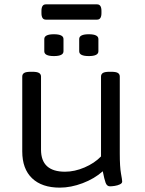

<svg xmlns="http://www.w3.org/2000/svg" viewBox="-20 -854 665 880"><path d="M254 6Q172 6 127 -37Q82 -80 82 -160V-503Q82 -514 90.5 -519.5Q99 -525 121 -525H129Q150 -525 159 -519.5Q168 -514 168 -503V-168Q168 -67 278 -67Q322 -67 367.5 -86.5Q413 -106 443 -137V-503Q443 -514 451.5 -519.5Q460 -525 482 -525H490Q512 -525 520.5 -519.5Q529 -514 529 -503V-151Q529 -89 534.5 -59Q540 -29 540 -22Q540 -14 529.5 -9Q519 -4 506 -2Q493 0 484 0Q470 0 464 -16.5Q458 -33 451 -69Q413 -35 359 -14.5Q305 6 254 6ZM387 -597Q343 -597 343 -619V-675Q343 -697 387 -697Q431 -697 431 -675V-619Q431 -597 387 -597ZM227 -597Q183 -597 183 -619V-675Q183 -697 227 -697Q271 -697 271 -675V-619Q271 -597 227 -597ZM190 -764Q170 -764 170 -794V-804Q170 -834 190 -834H425Q445 -834 445 -804V-794Q445 -764 425 -764Z"/></svg>

Font: Asap Semi Expanded
Style: Regular
Weight: 400
Width: 6
Designer: Pablo Cosgaya
Foundry: Omnibus-Type
Version: Version 3.001; ttfautohint (v1.8.4.7-5d5b)